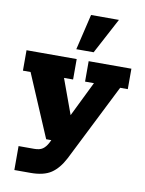

<svg xmlns="http://www.w3.org/2000/svg" viewBox="-88 -683 692 916"><g transform="rotate(10 258.0 -225.0)"><path d="M125 171H46V55H122Q148 55 162.5 45Q177 35 188 14L217 -44L245 0H170L41 -303H4V-402H247V-303H203L276 -103L249 -101L348 -303H305V-402H512V-303H475L287 71Q260 123 224 147Q188 171 125 171ZM237 -448 278 -621H413L321 -448Z"/></g></svg>

Font: Rokkitt ExtraBold
Style: Regular
Weight: 800
Version: Version 3.103